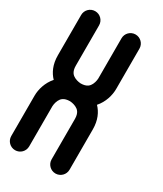

<svg xmlns="http://www.w3.org/2000/svg" viewBox="-182 -787 728 858"><g transform="rotate(30 182.0 -358.5)"><path d="M150.4 -312.3C150.6 -312.3 166.7 -311.7 181.8 -304.1C194.1 -298 208.3 -286.7 208.3 -254.4V-46.2C208.3 -20.6 229 0.1 254.6 0.1C280.2 0.1 300.9 -20.6 300.9 -46.2V-254.4C300.9 -300.9 285 -334.9 262 -358.7C289.5 -389.7 300.9 -430.4 300.9 -462.7V-670.9C300.9 -696.5 280.2 -717.2 254.6 -717.2C229 -717.2 208.3 -696.5 208.3 -670.9V-462.8C208.3 -462.6 207.7 -446.4 200.2 -431.4C194.1 -419.1 182.8 -404.9 150.5 -404.9C150.3 -404.9 134.1 -405.5 119.1 -413C106.8 -419.1 92.6 -430.4 92.6 -462.7V-670.9C92.6 -696.5 71.9 -717.2 46.3 -717.2C20.7 -717.2 0 -696.5 0 -670.9V-462.7C0 -416.2 16 -382.2 38.9 -358.4C11.4 -327.4 0 -286.7 0 -254.4V-46.2C0 -20.6 20.7 0.1 46.3 0.1C71.9 0.1 92.6 -20.6 92.6 -46.2V-254.4C92.6 -254.6 93.2 -270.8 100.7 -285.8C106.8 -298.1 118.1 -312.3 150.4 -312.3Z"/></g></svg>

Font: Cactron
Style: Regular
Weight: 400
Version: Version 1.0